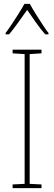

<svg xmlns="http://www.w3.org/2000/svg" viewBox="-20 -970 278 990"><path d="M194 0H45V-19L107 -22V-691L45 -695V-714H194V-695L133 -691V-22L194 -19ZM134 -950Q146 -927 165 -897Q184 -867 202 -839.5Q220 -812 230 -800V-793H213Q190 -819 165 -854.5Q140 -890 120 -919Q100 -891 74.5 -855Q49 -819 27 -793H9V-800Q22 -817 40 -844Q58 -871 76 -899.5Q94 -928 106 -950Z"/></svg>

Font: Noto Sans Khmer Condensed Thin
Style: Regular
Weight: 100
Width: 3
Designer: Danh Hong and the Monotype Design Team
Foundry: Monotype Imaging Inc.
Version: Version 2.004; ttfautohint (v1.8.4.7-5d5b)